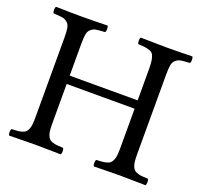

<svg xmlns="http://www.w3.org/2000/svg" viewBox="-115 -777 954 909"><g transform="rotate(20 362.0 -322.5)"><path d="M19 2Q14.6 -2.4 14.6 -14.4Q14.6 -26.4 19 -30.8Q39.1 -31.7 50 -32.7Q61 -33.7 72.3 -37.4Q83.5 -41 88.9 -46.4Q94.2 -51.8 98.6 -62.3Q103 -72.8 104.5 -86.7Q106 -100.6 106 -122.1V-522.9Q106 -554.7 102.8 -571.8Q99.6 -588.9 88.1 -598.4Q76.7 -607.9 62.7 -610.1Q48.8 -612.3 19 -613.8Q14.6 -618.2 14.6 -630.4Q14.6 -642.6 19 -647Q95.2 -645 147.9 -645Q201.7 -645 277.8 -647Q282.2 -642.6 282.2 -630.4Q282.2 -618.2 277.8 -613.8Q248 -612.3 234.1 -610.1Q220.2 -607.9 208.7 -598.4Q197.3 -588.9 194.1 -571.8Q190.9 -554.7 190.9 -522.9V-362.8H533.2V-522.9Q533.2 -548.3 530.5 -564Q527.8 -579.6 522.9 -589.6Q518.1 -599.6 506.1 -604.5Q494.1 -609.4 481.9 -611.1Q469.7 -612.8 445.8 -613.8Q441.4 -618.2 441.4 -630.4Q441.4 -642.6 445.8 -647Q533.7 -645 575.2 -645Q623 -645 705.1 -647Q709.5 -642.6 709.5 -630.4Q709.5 -618.2 705.1 -613.8Q675.3 -612.3 661.4 -610.1Q647.5 -607.9 636 -598.4Q624.5 -588.9 621.3 -571.8Q618.2 -554.7 618.2 -522.9V-122.1Q618.2 -100.6 619.6 -86.7Q621.1 -72.8 625.5 -62.3Q629.9 -51.8 635.3 -46.4Q640.6 -41 651.9 -37.4Q663.1 -33.7 674.1 -32.7Q685.1 -31.7 705.1 -30.8Q709.5 -26.4 709.5 -14.4Q709.5 -2.4 705.1 2Q617.2 0 576.2 0Q535.6 0 445.8 2Q441.4 -2.4 441.4 -14.4Q441.4 -26.4 445.8 -30.8Q465.8 -31.7 476.8 -32.7Q487.8 -33.7 499.3 -37.4Q510.7 -41 515.9 -46.4Q521 -51.8 525.6 -62Q530.3 -72.3 531.7 -86.4Q533.2 -100.6 533.2 -122.1V-320.8H190.9V-122.1Q190.9 -100.6 192.4 -86.7Q193.8 -72.8 198.2 -62.3Q202.6 -51.8 208 -46.4Q213.4 -41 224.6 -37.4Q235.8 -33.7 246.8 -32.7Q257.8 -31.7 277.8 -30.8Q282.2 -26.4 282.2 -14.4Q282.2 -2.4 277.8 2Q189.9 0 148.9 0Q106.9 0 19 2Z"/></g></svg>

Font: Common Serif
Style: Regular
Weight: 400
Designer: Philipp H. Poll, Khaled Hosny
Foundry: Stefan Peev, Context Ltd.
Version: Version 1.026